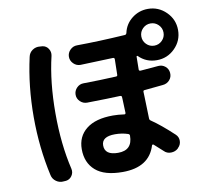

<svg xmlns="http://www.w3.org/2000/svg" viewBox="-94 -953 1187 1105"><g transform="rotate(-10 500.0 -400.5)"><path d="M794.4 -653.8Q813.5 -634.8 840.3 -634.8Q867.2 -634.8 886.2 -653.8Q905.3 -672.9 905.3 -699.7Q905.3 -726.6 886.2 -745.6Q867.2 -764.6 840.3 -764.6Q813.5 -764.6 794.4 -745.6Q775.4 -726.6 775.4 -699.7Q775.4 -672.9 794.4 -653.8ZM528.3 -63.5Q612.3 -63.5 612.3 -149.4Q612.3 -157.2 603.5 -160.2Q568.4 -171.9 528.3 -171.9Q450.2 -171.9 450.2 -120.1Q450.2 -63.5 528.3 -63.5ZM839.8 -849.6Q901.4 -849.6 945.8 -805.7Q990.2 -761.7 990.2 -699.7Q990.2 -637.7 946.3 -593.8Q902.3 -549.8 840.3 -549.8Q778.3 -549.8 735.4 -592.8Q734.4 -594.7 731.4 -593.8Q728.5 -592.8 728.5 -590.8Q727.5 -564.5 727.5 -514.6Q727.5 -506.8 737.3 -506.8L841.8 -515.6Q865.2 -517.6 882.8 -502.9Q900.4 -488.3 902.3 -464.8Q904.3 -440.4 888.7 -422.9Q873 -405.3 848.6 -403.3Q811.5 -399.4 740.2 -392.6Q732.4 -392.6 732.4 -383.8Q732.4 -379.9 732.9 -371.1Q733.4 -362.3 733.4 -357.4Q735.4 -315.4 737.3 -227.5Q737.3 -218.8 745.1 -213.9Q798.8 -177.7 873 -108.4Q889.6 -92.8 889.2 -69.8Q888.7 -46.9 872.1 -31.2L870.1 -28.3Q853.5 -12.7 828.6 -12.2Q803.7 -11.7 787.1 -29.3Q765.6 -48.8 737.3 -74.2Q735.4 -76.2 731.9 -75.7Q728.5 -75.2 727.5 -72.3Q690.4 49.8 535.2 49.8Q428.7 49.8 377 4.4Q325.2 -41 325.2 -120.1Q325.2 -194.3 379.4 -237.3Q433.6 -280.3 535.2 -280.3Q565.4 -280.3 599.6 -275.4Q608.4 -273.4 609.4 -282.2Q607.4 -335.9 606.4 -361.3Q606.4 -364.3 606 -369.1Q605.5 -374 605.5 -376Q605.5 -383.8 594.7 -383.8Q530.3 -380.9 402.3 -378.9Q378.9 -378.9 361.8 -395.5Q344.7 -412.1 344.7 -435.1Q344.7 -458 361.3 -475.1Q377.9 -492.2 401.4 -492.2Q496.1 -493.2 591.8 -498Q600.6 -498 600.6 -506.8Q600.6 -536.1 602.5 -597.7Q602.5 -605.5 593.8 -606.4Q498 -602.5 402.3 -599.6Q378.9 -599.6 361.8 -616.7Q344.7 -633.8 344.7 -656.7Q344.7 -679.7 361.8 -696.8Q378.9 -713.9 402.3 -713.9Q530.3 -714.8 682.6 -724.6Q691.4 -724.6 694.3 -734.4Q705.1 -785.2 746.1 -817.4Q787.1 -849.6 839.8 -849.6ZM191.4 43.9Q167 46.9 147 32.7Q127 18.6 122.1 -4.9Q85 -170.9 85 -350.1Q85 -529.3 122.1 -695.3Q127 -719.7 147 -733.4Q167 -747.1 191.4 -744.1L205.1 -743.2Q227.5 -740.2 239.7 -721.2Q252 -702.1 247.1 -679.7Q211.9 -531.2 211.9 -349.6Q211.9 -168 247.1 -19.5Q252 2.9 239.3 21.5Q226.6 40 205.1 43Z"/></g></svg>

Font: Rounded Mgen+ 2m bold
Style: Bold
Weight: 700
Designer: [Source Han Sans]
Ryoko NISHIZUKA  (kana & ideographs); Paul D. Hunt (Latin, Greek & Cyrillic); Wenlong ZHANG  (bopomofo
Version: Version 1.059.20150602